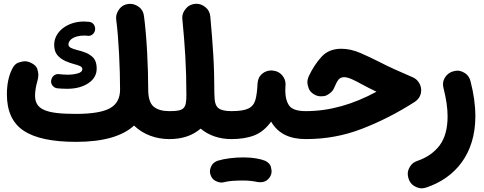

<svg xmlns="http://www.w3.org/2000/svg" viewBox="-20 -686 2569 1019"><path d="M484.9 -529.3V-533.7C484.9 -551.3 472.7 -568.8 451.7 -570.3C440.4 -571.3 431.6 -571.8 424.8 -571.8C337.4 -571.8 267.6 -517.1 267.6 -449.2C267.6 -424.8 273.4 -405.8 285.2 -392.6C308.6 -365.2 344.7 -354 373.5 -345.7C398.4 -339.4 417 -333 417 -319.8C417 -308.6 408.7 -300.8 392.6 -296.4C376.5 -292 358.4 -289.6 338.9 -289.6C322.8 -289.6 307.1 -291 293.9 -292.5C292.5 -293 290.5 -293 288.6 -293C271.5 -293 254.9 -280.3 251.5 -258.8C251 -257.3 251 -255.4 251 -253.9C251 -236.8 264.6 -219.2 284.7 -217.3C298.8 -215.8 316.4 -214.8 336.4 -214.8C381.8 -214.8 419.4 -224.6 449.2 -244.6C478.5 -264.2 493.2 -290 493.2 -322.3C493.2 -346.2 487.8 -364.3 477.1 -377.4C455.1 -402.8 420.9 -412.6 391.6 -419.9C364.3 -427.2 343.3 -433.6 343.3 -449.7C343.3 -477.5 378.4 -497.1 424.8 -497.1H435.1C438.5 -497.1 441.4 -496.6 444.8 -496.1C446.3 -495.6 448.2 -495.6 449.7 -495.6C466.8 -495.6 482.9 -509.3 484.9 -529.3ZM16.6 -185.1C16.6 -96.7 45.9 -32.2 105 7.3C164.1 46.9 256.8 66.9 383.3 66.9C527.8 66.9 629.4 37.1 691.4 -19.5C740.2 27.8 807.6 52.2 878.4 52.2H878.9C899.4 52.2 917 44.9 931.2 30.3C945.3 15.6 952.6 -2 952.6 -22C952.6 -42.5 945.3 -60.1 931.2 -74.7C917 -88.9 899.4 -96.2 878.9 -96.2H878.4C842.3 -96.2 814.5 -104 795.4 -120.1C776.4 -136.2 766.6 -166 766.6 -210.4C766.6 -327.6 758.8 -492.7 744.1 -601.1C741.7 -621.1 732.9 -637.2 718.3 -648.4C703.1 -659.7 687.5 -665.5 671.4 -665.5C668 -665.5 664.6 -665.5 661.1 -665C641.1 -662.6 625 -653.8 613.8 -638.7C602.1 -623.5 596.2 -607.9 596.2 -591.3C596.2 -588.4 596.2 -585.4 596.7 -582C609.9 -484.4 617.2 -320.3 617.2 -210.4C617.2 -164.6 599.6 -131.8 564 -111.8C528.3 -91.8 467.8 -81.5 382.3 -81.5C222.2 -81.5 166 -105 166 -179.2C166 -201.2 171.4 -232.9 177.7 -252.4C181.6 -265.6 183.6 -277.8 183.6 -289.1C183.6 -297.4 181.6 -308.1 177.7 -320.8C173.8 -333 162.6 -343.8 144.5 -352.5C133.8 -357.9 122.6 -360.8 111.3 -360.8C103.5 -360.8 92.8 -358.4 78.6 -354C64.5 -349.6 53.2 -337.9 44.4 -319.8C25.9 -283.2 16.6 -238.3 16.6 -185.1Z M804.7 -22C804.7 -2 812 15.6 826.7 30.3C841.3 44.9 858.9 52.2 878.9 52.2C946.8 52.2 1002 33.7 1044.9 -3.4C1088.4 33.7 1146.5 52.2 1207.5 52.2H1208C1228.5 52.2 1246.1 44.9 1260.3 30.3C1274.4 15.6 1281.7 -2 1281.7 -22C1281.7 -42.5 1274.4 -60.1 1260.3 -74.7C1246.1 -88.9 1228.5 -96.2 1208 -96.2H1207.5C1173.8 -96.2 1150.9 -102.1 1137.7 -113.3C1124.5 -124.5 1118.2 -146.5 1118.2 -180.2C1118.2 -183.1 1118.2 -186 1117.7 -189C1117.7 -263.7 1115.7 -333.5 1111.8 -397.9C1107.9 -461.9 1102.5 -528.8 1096.2 -598.1C1094.2 -618.7 1085.9 -635.3 1070.8 -647.5C1055.7 -659.7 1040 -666 1022.9 -666C1020.5 -666 1017.6 -666 1015.1 -665.5C995.1 -663.6 978.5 -655.3 966.3 -640.1C953.6 -625 947.3 -609.4 947.3 -592.3C947.3 -589.8 947.3 -586.9 947.8 -584.5C961.4 -443.8 969.2 -330.6 969.2 -180.2C969.2 -108.4 956.1 -96.2 878.9 -96.2C858.9 -96.2 841.3 -88.9 826.7 -74.7C812 -60.1 804.7 -42.5 804.7 -22Z M1133.3 -22C1133.3 -2 1140.6 15.6 1155.3 30.3C1170.4 44.9 1188 52.2 1208 52.2C1254.4 52.2 1294.9 45.9 1329.1 32.7C1363.3 19.5 1393.1 -4.9 1418.9 -40.5C1458 26.4 1521 52.2 1603.5 52.2H1604C1624.5 52.2 1642.1 44.9 1656.2 30.3C1670.4 15.6 1677.7 -2 1677.7 -22C1677.7 -42.5 1670.4 -60.1 1656.2 -74.7C1642.1 -88.9 1624.5 -96.2 1604 -96.2H1603.5C1559.1 -96.2 1529.8 -105.5 1515.6 -124.5C1501.5 -143.6 1494.1 -170.9 1494.1 -206.5C1494.1 -214.8 1494.6 -223.6 1495.1 -232.9C1495.6 -235.4 1495.6 -237.3 1495.6 -239.3C1495.6 -256.8 1489.3 -272.9 1476.6 -287.6C1463.4 -302.2 1446.8 -310.1 1426.3 -311.5C1423.8 -312 1421.9 -312 1419.4 -312C1401.4 -312 1385.3 -306.2 1370.6 -293.9C1356 -281.7 1348.1 -264.2 1346.7 -241.2C1345.2 -205.1 1341.3 -176.3 1335.4 -155.3C1329.1 -134.3 1316.9 -119.1 1297.9 -109.9C1278.8 -100.6 1249 -96.2 1208 -96.2C1188 -96.2 1170.4 -88.9 1155.3 -74.7C1140.6 -60.1 1133.3 -42.5 1133.3 -22ZM1096.7 239.7C1101.1 254.9 1109.4 266.1 1121.6 272.9C1133.8 279.3 1144.5 282.7 1154.3 282.7C1159.7 282.7 1164.6 282.2 1169.9 280.8C1191.9 274.4 1229 272 1272.5 272C1297.4 272 1326.7 275.4 1345.7 279.8C1351.1 280.8 1356 281.2 1360.8 281.2C1375 281.2 1395 278.3 1411.1 255.4C1418 245.1 1421.4 234.4 1421.4 223.1C1421.4 218.3 1419.9 210 1417.5 198.7C1414.6 187.5 1405.3 177.2 1389.2 168C1361.8 156.7 1321.8 149.4 1272.5 149.4C1225.1 149.4 1173.8 155.3 1137.2 166.5C1121.1 171.9 1109.9 180.2 1103.5 191.9C1097.2 203.6 1094.2 214.4 1094.2 223.6C1094.2 229 1095.2 234.4 1096.7 239.7Z M1792 -427.2C1748 -427.2 1713.4 -413.6 1687.5 -385.7C1661.6 -357.9 1638.2 -322.8 1618.2 -280.3C1613.8 -270 1611.3 -259.3 1611.3 -249C1611.3 -241.7 1613.3 -231.4 1617.7 -218.8C1622.1 -206.1 1630.9 -195.3 1644.5 -186.5C1657.2 -178.7 1669.9 -174.8 1682.6 -174.8C1684.6 -174.8 1689.9 -175.3 1698.2 -175.8C1706.5 -176.3 1716.3 -180.7 1728 -189C1739.7 -197.3 1747.6 -206.5 1752 -216.8C1761.2 -238.8 1769.5 -254.4 1776.4 -263.2C1783.2 -272 1793.5 -276.4 1806.6 -276.4C1829.6 -276.4 1858.9 -261.2 1898.4 -239.7C1923.8 -225.6 1950.2 -212.9 1978 -199.2C1854.5 -132.3 1730.5 -96.2 1604 -96.2C1583.5 -96.2 1565.9 -88.9 1551.3 -74.2C1536.6 -59.1 1529.3 -42 1529.3 -22C1529.3 -2 1536.6 15.1 1551.3 30.3C1565.9 44.9 1583.5 52.2 1604 52.2C1707.5 52.2 1806.6 34.2 1900.9 -2.4C1995.1 -38.6 2088.4 -85.9 2180.7 -145C2203.6 -160.2 2215.3 -181.2 2215.3 -208C2215.3 -236.8 2196.3 -265.6 2170.4 -275.9C2098.6 -306.6 2041 -332.5 1996.1 -356C1961.9 -373.5 1927.2 -389.6 1892.6 -404.8C1857.4 -419.9 1823.7 -427.2 1792 -427.2Z M2379.9 -305.7C2350.1 -295.4 2331.1 -265.6 2331.1 -240.2C2331.1 -232.9 2332 -225.6 2334 -217.8C2348.1 -162.6 2355.5 -112.8 2355.5 -68.4C2355.5 -3.4 2341.3 48.3 2313 85.9C2284.2 123.5 2245.1 150.9 2194.8 168C2178.7 173.3 2166 182.6 2157.2 196.3C2148.4 210 2144 223.1 2144 235.8C2144 243.7 2145.5 252 2147.9 260.7C2153.3 278.8 2163.6 292 2177.7 300.8C2191.9 309.1 2205.1 313.5 2217.3 313.5C2225.6 313.5 2233.9 312 2242.7 309.1C2395 258.3 2502.9 131.8 2502.9 -68.4C2502.9 -127.4 2494.1 -189.9 2477.1 -254.9C2472.7 -272.9 2463.4 -287.1 2449.2 -296.9C2434.6 -306.2 2420.9 -311 2408.2 -311C2399.4 -311 2390.1 -309.1 2379.9 -305.7Z"/></svg>

Font: Mikhak ExtraBold
Style: Regular
Weight: 800
Designer: Amin Abedi
Version: Version 3.2